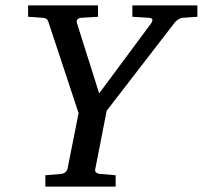

<svg xmlns="http://www.w3.org/2000/svg" viewBox="-20 -691 751 711"><path d="M654.8 -625Q647.5 -624 640.1 -618.9Q632.8 -613.8 628.9 -609.9L375 -280.8L333 -65.9Q330.6 -58.6 335 -53.2Q339.4 -47.9 352.1 -46.9L408.2 -42V0H147.9V-42L206.1 -46.9Q214.8 -47.9 221.2 -52.5Q227.5 -57.1 230 -65.9L271 -272L159.2 -609.9Q155.8 -619.6 150.6 -621.8Q145.5 -624 140.1 -625L84 -628.9V-670.9H342.8V-628.9L278.8 -625Q270.5 -624 266.4 -618.7Q262.2 -613.3 265.1 -605L347.2 -345.2L540 -605Q542 -608.4 543.5 -611.8Q544.9 -615.2 544.4 -617.9Q543.9 -620.6 541.3 -622.6Q538.6 -624.5 532.2 -625L470.2 -628.9V-670.9H710.9V-628.9Z"/></svg>

Font: Charis SIL
Style: Italic
Weight: 400
Italic angle: -11°
Foundry: SIL International
Version: Version 4.112